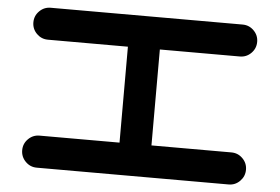

<svg xmlns="http://www.w3.org/2000/svg" viewBox="-50 -779 1235 848"><g transform="rotate(5 567.0 -354.5)"><path d="M992.2 -142.1Q1021.5 -142.1 1042.2 -121.3Q1063 -100.6 1063 -71.3Q1063 -42 1042.2 -21Q1021.5 0 992.2 0H141.6Q112.3 0 91.6 -21Q70.8 -42 70.8 -71.3Q70.8 -100.6 91.6 -121.3Q112.3 -142.1 141.6 -142.1H496.1V-567.4H141.6Q112.3 -567.4 91.6 -588.1Q70.8 -608.9 70.8 -638.2Q70.8 -667.5 91.6 -688.2Q112.3 -709 141.6 -709H992.2Q1021.5 -709 1042.2 -688.2Q1063 -667.5 1063 -638.2Q1063 -608.9 1042.2 -588.1Q1021.5 -567.4 992.2 -567.4H637.7V-142.1Z"/></g></svg>

Font: Robtronika
Style: Regular
Weight: 400
Designer: GGBot
Version: 1.00